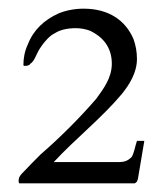

<svg xmlns="http://www.w3.org/2000/svg" viewBox="-20 -693 374 443"><path d="M23 -277C23 -274 23 -272 24 -271C24 -270 24 -270 25 -270H291C293 -271 294 -272 296 -274C296 -275 297 -277 298 -279L313 -368H296C291 -353 290 -342 284 -331C276 -323 269 -319 253 -319H104C154 -373 214 -420 261 -476C278 -497 296 -525 296 -557C296 -574 293 -589 288 -603C270 -645 232 -673 173 -673C152 -673 132 -669 115 -662C82 -647 57 -624 44 -590C37 -575 34 -559 34 -543C34 -542 35 -541 37 -541C43 -541 48 -542 50 -546C59 -551 64 -568 70 -578C76 -588 92 -610 106 -616C118 -624 135 -628 155 -628C166 -628 177 -626 188 -622C215 -609 238 -586 238 -546C238 -513 218 -487 202 -465C163 -420 119 -376 74 -337C60 -323 46 -309 33 -295C29 -291 23 -285 23 -277Z"/></svg>

Font: fbb
Style: Regular
Weight: 400
Designer: David J. Perry, Michael Sharpe
Version: Version 1.045